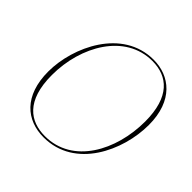

<svg xmlns="http://www.w3.org/2000/svg" viewBox="-188 -889 1064 1064"><g transform="rotate(45 344.5 -357.0)"><path d="M301 11C546 11 665 -249 665 -450C665 -641 554 -725 428 -725C184 -725 61 -458 61 -266C61 -76 166 11 301 11ZM301 1C186 1 89 -64 89 -266C89 -494 216 -715 428 -715C548 -715 637 -642 637 -449C637 -222 519 1 301 1Z"/></g></svg>

Font: Noto Serif Display Thin
Style: Italic
Weight: 100
Italic angle: -12°
Designer: Monotype Design Team
Foundry: Monotype Imaging Inc.
Version: Version 2.009